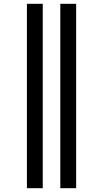

<svg xmlns="http://www.w3.org/2000/svg" viewBox="-20 -843 540 1006"><path d="M296 143V-823H379V143ZM121 143V-823H204V143Z"/></svg>

Font: Iosevka Term Curly Semibold
Style: Regular
Weight: 600
Designer: Belleve Invis
Foundry: Belleve Invis
Version: Version 32.3.0